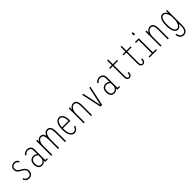

<svg xmlns="http://www.w3.org/2000/svg" viewBox="444 -2506 4511 4511"><g transform="rotate(-45 2700.0 -250.0)"><path d="M226 11Q172 11 139 -17.2Q106 -45.5 94 -76L121.5 -100Q127.5 -83 140.5 -65Q153.5 -47 174.8 -34.5Q196 -22 226 -22Q272 -22 294.5 -50.8Q317 -79.5 317 -123.5Q317 -168.5 285.2 -198.5Q253.5 -228.5 216 -248Q191.5 -261 165.8 -278.2Q140 -295.5 122.5 -322.8Q105 -350 105 -392.5Q105 -432.5 123 -459Q141 -485.5 170 -498.8Q199 -512 232 -512Q279.5 -512 308.2 -489Q337 -466 345 -439L320 -418Q313.5 -444.5 289.8 -461.8Q266 -479 232 -479Q208.5 -479 187 -471.2Q165.5 -463.5 151.8 -444.8Q138 -426 138 -392.5Q138 -349 165.8 -322.5Q193.5 -296 231 -277Q256 -264.5 284 -244Q312 -223.5 331.5 -194Q351 -164.5 351 -123.5Q351 -57.5 314.8 -23.2Q278.5 11 226 11Z M648 11Q591 11 559 -29.8Q527 -70.5 527 -141Q527 -219 563.5 -258Q600 -297 661.5 -297Q698.5 -297 723.8 -283.8Q749 -270.5 758 -261.5V-373Q758 -432.5 732 -456.2Q706 -480 661.5 -480Q635.5 -480 614 -469Q592.5 -458 578.2 -444.2Q564 -430.5 559 -423L534 -447Q541 -456.5 559 -471.8Q577 -487 604.5 -499.5Q632 -512 666.5 -512Q717 -512 755 -480.8Q793 -449.5 793 -381V-32H849V0H758V-53Q755 -43 742.2 -27.8Q729.5 -12.5 706 -0.8Q682.5 11 648 11ZM654 -21Q687.5 -21 709.2 -38.2Q731 -55.5 742.8 -76Q754.5 -96.5 758 -106V-223.5Q748.5 -233.5 722 -249.2Q695.5 -265 661.5 -265Q618 -265 590 -236.5Q562 -208 562 -141Q562 -21 654 -21Z M962 0V-500H997V-439.5Q1015 -471.5 1042 -491.8Q1069 -512 1105 -512Q1146 -512 1173.2 -489.8Q1200.5 -467.5 1213 -417.5Q1230 -458.5 1260 -485.2Q1290 -512 1334 -512Q1392.5 -512 1422.8 -463.2Q1453 -414.5 1453 -292V0H1418V-282Q1418 -385 1400 -432Q1382 -479 1331 -479Q1297 -479 1273.8 -453.8Q1250.5 -428.5 1238 -388Q1225.5 -347.5 1224 -302V0H1189V-282Q1189 -385 1171 -432Q1153 -479 1102 -479Q1071.5 -479 1049.8 -458.5Q1028 -438 1014.8 -404Q1001.5 -370 997 -330V0Z M1728.5 11Q1665.5 11 1622.2 -52.2Q1579 -115.5 1579 -251Q1579 -381 1620 -446.5Q1661 -512 1727 -512Q1770.5 -512 1800.5 -484.2Q1830.5 -456.5 1845.8 -409.2Q1861 -362 1861 -303.5Q1861 -294 1860.8 -283.5Q1860.5 -273 1860 -264H1613Q1613 -257.5 1613 -251Q1613 -135 1645 -78.5Q1677 -22 1728.5 -22Q1763.5 -22 1784 -40Q1804.5 -58 1814.2 -80Q1824 -102 1827.5 -114L1858.5 -97Q1855.5 -87 1846.2 -69.2Q1837 -51.5 1821 -33Q1805 -14.5 1782.2 -1.8Q1759.5 11 1728.5 11ZM1725 -479Q1678 -479 1649.2 -432Q1620.5 -385 1614.5 -296H1827.5V-304Q1827.5 -349 1817.2 -389Q1807 -429 1784.5 -454Q1762 -479 1725 -479Z M2042 0V-500H2076V-426.5Q2094.5 -463.5 2125.5 -487.8Q2156.5 -512 2198.5 -512Q2261 -512 2289.2 -465.8Q2317.5 -419.5 2317.5 -327V0H2283.5V-317Q2283.5 -397.5 2265 -438.2Q2246.5 -479 2195.5 -479Q2164 -479 2138.8 -458.2Q2113.5 -437.5 2097 -402.2Q2080.5 -367 2076 -323.5V0Z M2598 0 2489 -500H2525L2625 -32H2626L2726 -500H2762L2654 0Z M3048 11Q2991 11 2959 -29.8Q2927 -70.5 2927 -141Q2927 -219 2963.5 -258Q3000 -297 3061.5 -297Q3098.5 -297 3123.8 -283.8Q3149 -270.5 3158 -261.5V-373Q3158 -432.5 3132 -456.2Q3106 -480 3061.5 -480Q3035.5 -480 3014 -469Q2992.5 -458 2978.2 -444.2Q2964 -430.5 2959 -423L2934 -447Q2941 -456.5 2959 -471.8Q2977 -487 3004.5 -499.5Q3032 -512 3066.5 -512Q3117 -512 3155 -480.8Q3193 -449.5 3193 -381V-32H3249V0H3158V-53Q3155 -43 3142.2 -27.8Q3129.5 -12.5 3106 -0.8Q3082.5 11 3048 11ZM3054 -21Q3087.5 -21 3109.2 -38.2Q3131 -55.5 3142.8 -76Q3154.5 -96.5 3158 -106V-223.5Q3148.5 -233.5 3122 -249.2Q3095.5 -265 3061.5 -265Q3018 -265 2990 -236.5Q2962 -208 2962 -141Q2962 -21 3054 -21Z M3475 -101.5V-468H3385V-500H3475V-658.5H3509V-500H3650V-468H3509V-107.5Q3509 -20.5 3558.5 -20.5Q3609 -20.5 3609 -108.5H3643Q3643 -49.5 3618.8 -20.2Q3594.5 9 3557.5 9Q3518 9 3496.5 -18.5Q3475 -46 3475 -101.5Z M3925 -101.5V-468H3835V-500H3925V-658.5H3959V-500H4100V-468H3959V-107.5Q3959 -20.5 4008.5 -20.5Q4059 -20.5 4059 -108.5H4093Q4093 -49.5 4068.8 -20.2Q4044.5 9 4007.5 9Q3968 9 3946.5 -18.5Q3925 -46 3925 -101.5Z M4333 -700H4373V-627H4333ZM4229 0V-32H4336V-468H4244V-500H4371V-32H4475V0Z M4592 0V-500H4626V-426.5Q4644.5 -463.5 4675.5 -487.8Q4706.5 -512 4748.5 -512Q4811 -512 4839.2 -465.8Q4867.5 -419.5 4867.5 -327V0H4833.5V-317Q4833.5 -397.5 4815 -438.2Q4796.5 -479 4745.5 -479Q4714 -479 4688.8 -458.2Q4663.5 -437.5 4647 -402.2Q4630.5 -367 4626 -323.5V0Z M5162.5 11Q5108.5 11 5070 -51.5Q5031.5 -114 5031.5 -251Q5031.5 -388.5 5068.5 -449.8Q5105.5 -511 5159.5 -511Q5200.5 -511 5229.8 -487.8Q5259 -464.5 5276 -428V-500H5309V0Q5309 101 5272.2 150.5Q5235.5 200 5171 200Q5126 200 5096.5 177.2Q5067 154.5 5052.5 120.2Q5038 86 5038 52H5071Q5071 70.5 5080.5 97.8Q5090 125 5111.8 146Q5133.5 167 5171 167Q5224.5 167 5250.2 124Q5276 81 5276 12V-75.5Q5259 -38.5 5230.8 -13.8Q5202.5 11 5162.5 11ZM5066.5 -251Q5066.5 -129.5 5094.8 -75.8Q5123 -22 5166.5 -22Q5199 -22 5221.5 -46.2Q5244 -70.5 5257.5 -107.8Q5271 -145 5276 -184.5V-325Q5270.5 -360 5257 -395.5Q5243.5 -431 5221 -454.5Q5198.5 -478 5165.5 -478Q5121.5 -478 5094 -426.5Q5066.5 -375 5066.5 -251Z"/></g></svg>

Font: Trispace Condensed Thin
Style: Regular
Weight: 100
Width: 3
Designer: Tyler Finck
Foundry: Etcetera Type Company
Version: Version 1.210; ttfautohint (v1.8.3)